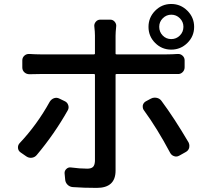

<svg xmlns="http://www.w3.org/2000/svg" viewBox="-20 -876 1040 945"><path d="M763.7 -744.1Q763.7 -718.8 780.8 -701.2Q797.9 -683.6 822.8 -683.6Q847.7 -683.6 865.2 -701.2Q882.8 -718.8 882.8 -744.1Q882.8 -768.6 865.2 -786.1Q847.7 -803.7 823.2 -803.7Q798.8 -803.7 781.2 -786.1Q763.7 -768.6 763.7 -744.1ZM902.3 -664.6Q869.1 -631.8 822.8 -631.8Q776.4 -631.8 743.7 -664.6Q710.9 -697.3 710.9 -743.7Q710.9 -790 743.7 -823.2Q776.4 -856.4 822.8 -856.4Q869.1 -856.4 902.3 -823.2Q935.5 -790 935.5 -743.7Q935.5 -697.3 902.3 -664.6ZM224.6 -375Q232.4 -387.7 245.6 -392.6Q258.8 -397.5 272.5 -390.6L298.8 -377.9Q311.5 -372.1 315.9 -358.4Q320.3 -344.7 313.5 -333Q248 -216.8 161.1 -113.3Q151.4 -101.6 136.7 -99.6Q122.1 -97.7 109.4 -106.4L81.1 -126Q68.4 -134.8 68.4 -150.4Q68.4 -162.1 76.2 -170.9Q162.1 -261.7 224.6 -375ZM800.8 -511.7H553.7Q548.8 -511.7 548.8 -507.8V-36.1Q548.8 48.8 456.1 48.8Q392.6 48.8 338.9 44.9Q323.2 43.9 312.5 33.2Q301.8 22.5 300.8 7.8L297.9 -22.5Q296.9 -35.2 306.6 -44.4Q316.4 -53.7 329.1 -51.8Q373 -45.9 409.2 -45.9Q428.7 -45.9 437.5 -54.2Q446.3 -62.5 447.3 -83V-507.8Q447.3 -511.7 442.4 -511.7H179.7Q151.4 -511.7 125 -510.7Q110.4 -510.7 100.1 -520Q89.8 -529.3 89.8 -543.9V-579.1Q89.8 -592.8 100.1 -602.1Q110.4 -611.3 125 -610.4Q155.3 -608.4 178.7 -608.4H442.4Q447.3 -608.4 447.3 -612.3V-701.2Q447.3 -718.8 444.3 -745.1Q442.4 -757.8 451.2 -768.6Q460 -779.3 473.6 -779.3H522.5Q536.1 -779.3 544.9 -768.6Q553.7 -757.8 551.8 -745.1Q548.8 -716.8 548.8 -700.2V-612.3Q548.8 -608.4 553.7 -608.4H799.8Q826.2 -608.4 854.5 -610.4Q868.2 -611.3 878.4 -602.1Q888.7 -592.8 888.7 -579.1V-544.9Q888.7 -530.3 878.4 -520.5Q868.2 -510.7 854.5 -511.7Q835 -511.7 800.8 -511.7ZM688.5 -333Q682.6 -340.8 682.6 -350.6Q682.6 -353.5 682.6 -356.4Q685.5 -370.1 697.3 -377L722.7 -390.6Q731.4 -395.5 742.2 -395.5Q746.1 -395.5 751 -394.5Q765.6 -391.6 774.4 -379.9Q836.9 -295.9 908.2 -174.8Q912.1 -167 912.1 -158.2Q912.1 -153.3 911.1 -148.4Q907.2 -134.8 894.5 -127.9L863.3 -110.4Q855.5 -105.5 846.7 -105.5Q842.8 -105.5 836.9 -107.4Q824.2 -111.3 817.4 -124Q752.9 -245.1 688.5 -333Z"/></svg>

Font: Gen Jyuu GothicL Medium
Style: Regular
Weight: 500
Designer: [Source Han Sans]
Ryoko NISHIZUKA  (kana & ideographs); Paul D. Hunt (Latin, Greek & Cyrillic); Wenlong ZHANG  (bopomofo
Version: Version 1.002.20150607